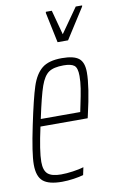

<svg xmlns="http://www.w3.org/2000/svg" viewBox="-84 -774 506 829"><g transform="rotate(-10 168.5 -359.5)"><path d="M12 -86Q12 -135 37 -254Q61 -369 77.5 -419.5Q94 -470 123.5 -494Q153 -518 211 -518Q263 -518 285 -500.5Q307 -483 307 -439Q307 -376 279 -256L276 -243H69Q46 -139 46 -92Q46 -54 63.5 -39Q81 -24 121 -24Q145 -24 173 -28Q201 -32 221 -38L214 -5Q199 0 171.5 4Q144 8 120 8Q62 8 37 -13Q12 -34 12 -86ZM249 -275 255 -304Q264 -346 268.5 -375Q273 -404 273 -429Q273 -465 259 -475.5Q245 -486 213 -486Q169 -486 147.5 -471Q126 -456 111.5 -415Q97 -374 76 -275ZM205 -589 177 -722 178 -727H204L233 -619L309 -727H337L336 -722L251 -589Z"/></g></svg>

Font: Saira Ultra Condensed Thin
Style: Italic
Weight: 100
Width: 1
Italic angle: -12°
Designer: Hector Gatti with collaboration of the Omnibus-Type team
Foundry: Omnibus-Type
Version: Version 1.001; ttfautohint (v1.8)